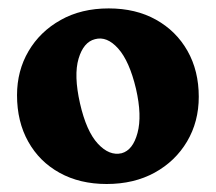

<svg xmlns="http://www.w3.org/2000/svg" viewBox="-20 -730 526 468"><path d="M245 -709.5Q311 -709.5 360.2 -682Q409.5 -654.5 437 -606Q464.5 -557.5 464.5 -494Q464.5 -433.5 436 -385.2Q407.5 -337 357 -309.2Q306.5 -281.5 240 -281.5Q174.5 -281.5 125.2 -308.8Q76 -336 48.8 -384.8Q21.5 -433.5 21.5 -498Q21.5 -557.5 49.5 -605.2Q77.5 -653 127.8 -681.2Q178 -709.5 245 -709.5ZM276.5 -356.5Q304 -364 315.2 -406Q326.5 -448 311.5 -513.5Q295.5 -581 268 -611.8Q240.5 -642.5 211.5 -634.5Q183.5 -627.5 171.5 -587Q159.5 -546.5 175 -478Q190.5 -410 218.5 -379.8Q246.5 -349.5 276.5 -356.5Z"/></svg>

Font: Fraunces 144pt S100
Style: Bold
Weight: 700
Version: Version 1.000; ttfautohint (v1.8.3)